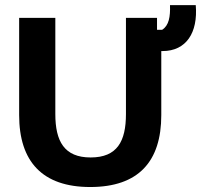

<svg xmlns="http://www.w3.org/2000/svg" viewBox="-20 -720 788 752"><path d="M333.3 12.5C522.5 12.5 611.7 -87.5 611.7 -269.2V-520H616.7C709.2 -520 755.8 -591.7 746.7 -700H645.8C647.5 -655 641.7 -620 615 -603.3H595V-650H473.3V-273.3C473.3 -166.7 439.2 -103.3 335 -103.3C231.7 -103.3 196.7 -166.7 196.7 -273.3V-650H55V-269.2C55 -87.5 145.8 12.5 333.3 12.5Z"/></svg>

Font: Familjen Grotesk
Style: Bold
Weight: 700
Designer: Anders Wikstroem, Jonas Baeckman, Matilda Gysing, Kristian Moeller
Foundry: Familjen STHLM AB
Version: Version 2.000